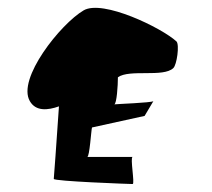

<svg xmlns="http://www.w3.org/2000/svg" viewBox="-20 -704 532 482"><path d="M55 -450C70 -424 100 -427 128 -437C122 -345 115 -255 115 -255C113 -249 306 -242 313 -242C319 -242 306 -310 313 -310H199C205 -310 209 -379 211 -384L343 -413L365 -450C359 -446 274 -443 267 -442C273 -444 276 -489 276 -510C305 -531 390 -509 415 -533C424 -541 431 -592 423 -600C386 -634 238 -706 190 -678C132 -644 22 -506 55 -450ZM365 -451V-449Z"/></svg>

Font: Ampere
Style: SC
Weight: 400
Version: Version 1